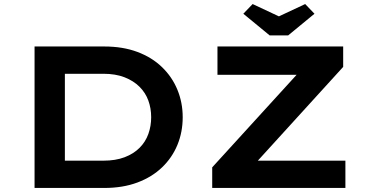

<svg xmlns="http://www.w3.org/2000/svg" viewBox="-20 -930 1819 950"><path d="M151 0V-700H496Q588 -700 660 -673Q732 -646 782 -597.5Q832 -549 858 -485.5Q884 -422 884 -350Q884 -277 858 -213.5Q832 -150 782 -102Q732 -54 660 -27Q588 0 496 0ZM301 -109 285 -135H491Q552 -135 596.5 -152Q641 -169 670.5 -198.5Q700 -228 714 -267Q728 -306 728 -350Q728 -394 714 -432.5Q700 -471 670.5 -500.5Q641 -530 596.5 -547.5Q552 -565 491 -565H282L301 -589ZM1030 0V-102L1496 -613L1559 -560H1056V-700H1678V-599L1212 -87L1150 -135H1689V0ZM1314 -755 1184 -862 1230 -910 1375 -842H1345L1490 -910L1536 -862L1406 -755Z"/></svg>

Font: Lexend Peta SemiBold
Style: Regular
Weight: 600
Designer: Bonnie Shaver-Troup, Thomas Jockin
Foundry: Lexend
Version: Version 1.007